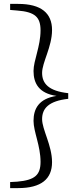

<svg xmlns="http://www.w3.org/2000/svg" viewBox="-20 -793 413 985"><path d="M330 -315C230 -326 196 -364 196 -419C196 -473 247 -553 247 -639C247 -725 192 -773 73 -773H32V-742L68 -739C160 -732 188 -705 188 -637C188 -555 152 -483 152 -429C152 -365 180 -314 270 -301C180 -287 152 -236 152 -173C152 -117 188 -45 188 37C188 104 160 131 68 139L32 141V172H73C192 172 247 125 247 39C247 -47 196 -128 196 -182C196 -237 230 -275 330 -286Z"/></svg>

Font: Noto Serif CJK HK Light
Style: Regular
Weight: 300
Designer: Ryoko NISHIZUKA 西塚涼子 (kana & ideographs); Frank Grießhammer (Latin, Greek & Cyrillic); Wenlong ZHANG 张文龙 (bopomofo); San
Foundry: Adobe
Version: Version 2.001;hotconv 1.1.0;makeotfexe 2.6.0